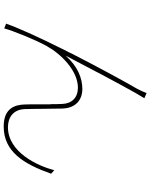

<svg xmlns="http://www.w3.org/2000/svg" viewBox="93 -886 814 1040"><g transform="rotate(90 500.0 -366.0)"><path d="M921 -236 902 -253C879 -164 805 -2 669 -2C615 -2 573 -32 571 -93C569 -150 570 -222 568 -296C566 -370 520 -405 462 -405C405 -405 340 -381 281 -314C304 -358 336 -419 369 -481L377 -497C420 -577 462 -656 483 -692C495 -713 505 -730 512 -741L484 -753C478 -736 472 -723 461 -702C430 -649 349 -502 270 -347L265 -336C259 -324 252 -311 246 -299L241 -288C186 -178 136 -70 108 8L134 18C146 -28 195 -150 229 -211C271 -288 362 -381 455 -381C509 -381 541 -348 543 -296C544 -277 544 -259 544 -240L545 -230C545 -224 545 -219 545 -214V-204V-179V-169C545 -142 545 -116 546 -91C548 -45 562 21 665 21C801 21 868 -86 921 -236Z"/></g></svg>

Font: Glow Sans SC Normal Thin
Style: Regular
Weight: 100
Designer: Ryoko NISHIZUKA (kana, bopomofo & ideographs); Paul D. Hunt (Latin, Greek & Cyrillic); Sandoll Communications, Soo-young
Version: Version 0.93